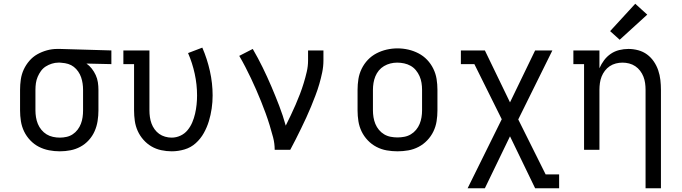

<svg xmlns="http://www.w3.org/2000/svg" viewBox="-20 -799 3640 1024"><path d="M299 8Q270 8 241.5 2.5Q213 -3 187.5 -16Q162 -29 141.5 -50.5Q121 -72 108.5 -98Q96 -124 91.5 -152.5Q87 -181 87 -210V-320Q87 -348 91 -375.5Q95 -403 106.5 -428Q118 -453 136.5 -474.5Q155 -496 179 -509.5Q203 -523 230 -530.5Q257 -538 285 -538Q289 -538 292.5 -538Q296 -538 300 -538L574 -530V-457L441 -460Q457 -449 469.5 -433Q482 -417 490.5 -398.5Q499 -380 502 -360Q505 -340 505 -320V-210Q505 -182 500.5 -153.5Q496 -125 484.5 -99Q473 -73 453.5 -51.5Q434 -30 409 -16.5Q384 -3 356 2.5Q328 8 299 8ZM299 -65Q317 -65 335 -69Q353 -73 368 -83Q383 -93 394 -107.5Q405 -122 411.5 -139Q418 -156 420.5 -174Q423 -192 423 -210V-320Q423 -337 420.5 -354Q418 -371 412.5 -387Q407 -403 397 -417.5Q387 -432 373.5 -442.5Q360 -453 343.5 -458Q327 -463 310 -464L300 -465Q298 -465 295.5 -465Q293 -465 291 -465Q274 -465 256.5 -459.5Q239 -454 224 -444.5Q209 -435 198.5 -420.5Q188 -406 181 -389.5Q174 -373 171.5 -355.5Q169 -338 169 -320V-210Q169 -192 172 -173.5Q175 -155 182 -138Q189 -121 201 -106.5Q213 -92 228.5 -82.5Q244 -73 262.5 -69Q281 -65 299 -65Z M896 8Q868 8 840 2Q812 -4 788 -18Q764 -32 745 -53.5Q726 -75 714.5 -100.5Q703 -126 699 -154Q695 -182 695 -210V-457H638V-530H777V-210Q777 -192 779.5 -174.5Q782 -157 788 -140.5Q794 -124 804.5 -109.5Q815 -95 829 -85Q843 -75 860.5 -70Q878 -65 895 -65Q920 -65 942.5 -75.5Q965 -86 980.5 -105Q996 -124 1005.5 -146.5Q1015 -169 1020.5 -193Q1026 -217 1028.5 -241.5Q1031 -266 1031 -290Q1031 -348 1018.5 -405.5Q1006 -463 983 -516L1059 -545Q1085 -485 1099.5 -420Q1114 -355 1114 -290Q1114 -255 1109 -220.5Q1104 -186 1094 -153Q1084 -120 1067 -89.5Q1050 -59 1024 -35.5Q998 -12 964 -2Q930 8 896 8Z M1445 0Q1445 -34 1436.5 -66.5Q1428 -99 1418 -131.5Q1408 -164 1396.5 -195.5Q1385 -227 1372.5 -258Q1360 -289 1346.5 -320Q1333 -351 1318.5 -381.5Q1304 -412 1288.5 -442Q1273 -472 1256 -501L1328 -538Q1356 -490 1380.5 -440Q1405 -390 1427 -338.5Q1449 -287 1469 -235Q1489 -183 1504 -129Q1518 -157 1531 -184.5Q1544 -212 1556.5 -240.5Q1569 -269 1580 -298Q1591 -327 1600 -356.5Q1609 -386 1616 -416Q1623 -446 1623 -477V-530H1705V-477Q1705 -445 1698.5 -413.5Q1692 -382 1683 -351Q1674 -320 1662.5 -290Q1651 -260 1639 -230.5Q1627 -201 1613.5 -172Q1600 -143 1586 -114Q1572 -85 1557.5 -56.5Q1543 -28 1528 0Z M2100 8Q2071 8 2042.5 3Q2014 -2 1988 -15.5Q1962 -29 1941.5 -50.5Q1921 -72 1908.5 -98Q1896 -124 1891.5 -152.5Q1887 -181 1887 -210V-320Q1887 -349 1891.5 -377.5Q1896 -406 1909 -432.5Q1922 -459 1942 -480Q1962 -501 1988 -514.5Q2014 -528 2042.5 -534.5Q2071 -541 2100 -541Q2129 -541 2157.5 -534.5Q2186 -528 2212 -514.5Q2238 -501 2258 -480Q2278 -459 2291 -432.5Q2304 -406 2308.5 -377.5Q2313 -349 2313 -320V-210Q2313 -181 2308.5 -152.5Q2304 -124 2291.5 -98Q2279 -72 2258.5 -50.5Q2238 -29 2212 -15.5Q2186 -2 2157.5 3Q2129 8 2100 8ZM2100 -66Q2118 -66 2136.5 -69.5Q2155 -73 2171 -82.5Q2187 -92 2199 -106.5Q2211 -121 2218 -138Q2225 -155 2228 -173.5Q2231 -192 2231 -210V-320Q2231 -339 2228 -357.5Q2225 -376 2217.5 -393Q2210 -410 2198 -424.5Q2186 -439 2170 -448Q2154 -457 2135.5 -461Q2117 -465 2098 -465Q2080 -465 2062 -460.5Q2044 -456 2028 -446.5Q2012 -437 2000.5 -423Q1989 -409 1982 -392Q1975 -375 1972 -356.5Q1969 -338 1969 -320V-210Q1969 -192 1972 -173.5Q1975 -155 1982 -138Q1989 -121 2001 -106.5Q2013 -92 2029 -82.5Q2045 -73 2063.5 -69.5Q2082 -66 2100 -66Z M2474 205 2656 -163 2510 -457H2438V-530H2566L2700 -253L2834 -530H2926L2744 -162L2890 131H2962V205H2834L2700 -72L2566 205Z M3423 205V-320Q3423 -338 3420.5 -356Q3418 -374 3411.5 -390.5Q3405 -407 3394 -421.5Q3383 -436 3368 -446Q3353 -456 3335.5 -460.5Q3318 -465 3300 -465Q3282 -465 3264.5 -460.5Q3247 -456 3232 -446Q3217 -436 3206 -421.5Q3195 -407 3188.5 -390.5Q3182 -374 3179.5 -356Q3177 -338 3177 -320V0H3095V-457H3038V-530H3177V-435Q3187 -458 3202 -478Q3217 -498 3237.5 -512Q3258 -526 3282.5 -532Q3307 -538 3332 -538Q3358 -538 3384 -531Q3410 -524 3431 -508.5Q3452 -493 3467 -471Q3482 -449 3490.5 -424Q3499 -399 3502 -372.5Q3505 -346 3505 -320V205ZM3285 -587 3234 -633 3368 -779 3432 -721Z"/></svg>

Font: Iosevka Slab Extended
Style: Regular
Weight: 400
Width: 7
Monospace: yes
Designer: Belleve Invis
Foundry: Belleve Invis
Version: Version 11.1.1; ttfautohint (v1.8.3)